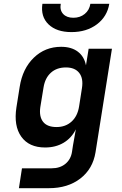

<svg xmlns="http://www.w3.org/2000/svg" viewBox="-20 -805 640 1005"><path d="M79 180 95 76H250Q294 76 322.5 52.5Q351 29 357 -11L362 -44L377 -128Q354 -82 312.5 -57.5Q271 -33 216 -33Q132 -33 91.5 -89.5Q51 -146 66 -243L83 -350Q98 -446 157 -503Q216 -560 300 -560Q354 -560 387.5 -534.5Q421 -509 430 -463L444 -550H566L480 -8Q466 79 400.5 129.5Q335 180 236 180ZM276 -140Q323 -140 354.5 -168.5Q386 -197 394 -248L409 -344Q417 -395 394.5 -423.5Q372 -452 325 -452Q277 -452 246.5 -424.5Q216 -397 208 -348L191 -244Q184 -195 205.5 -167.5Q227 -140 276 -140ZM354 -637Q276 -637 234 -677.5Q192 -718 202 -785H298Q292 -752 310.5 -732Q329 -712 364 -712Q399 -712 423.5 -732Q448 -752 453 -785H552Q541 -718 487 -677.5Q433 -637 354 -637Z"/></svg>

Font: JetBrains Mono NL
Style: Bold Italic
Weight: 700
Italic angle: -9°
Designer: Philipp Nurullin, Konstantin Bulenkov
Foundry: JetBrains
Version: Version 2.304; ttfautohint (v1.8.4.7-5d5b)